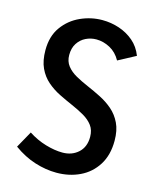

<svg xmlns="http://www.w3.org/2000/svg" viewBox="-118 -864 782 959"><g transform="rotate(15 273.0 -384.0)"><path d="M266 14Q211 14 154 -4Q97 -22 43 -61L91 -147Q134 -119 181.5 -105Q229 -91 269 -91Q318 -91 350.5 -120.5Q383 -150 383 -202Q383 -237 365.5 -260.5Q348 -284 318.5 -301Q289 -318 254.5 -333Q220 -348 184.5 -365.5Q149 -383 119.5 -408.5Q90 -434 72.5 -471.5Q55 -509 55 -564Q55 -636 90 -684.5Q125 -733 179.5 -757.5Q234 -782 292 -782Q337 -782 379 -768Q421 -754 454 -726Q487 -698 504 -654L414 -606Q393 -644 358.5 -662.5Q324 -681 288 -681Q259 -681 233.5 -668.5Q208 -656 192 -631.5Q176 -607 176 -571Q176 -538 194 -515Q212 -492 241.5 -475.5Q271 -459 306 -444Q341 -429 376.5 -411Q412 -393 441 -368Q470 -343 488 -306Q506 -269 506 -215Q506 -141 473.5 -89.5Q441 -38 386.5 -12Q332 14 266 14Z"/></g></svg>

Font: Yaldevi ExtraLight SemiBold
Style: Regular
Weight: 600
Version: Version 1.100